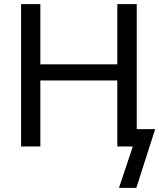

<svg xmlns="http://www.w3.org/2000/svg" viewBox="-20 -708 770 928"><path d="M555 200 622 0H547V-319H175V0H82V-688H175V-397H547V-688H641V-84H730L639 200Z"/></svg>

Font: Libra Sans
Style: Regular
Weight: 400
Foundry: Context Ltd
Version: Version 1.000; ttfautohint (v1.3)